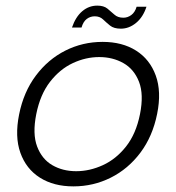

<svg xmlns="http://www.w3.org/2000/svg" viewBox="-20 -656 627 683"><path d="M241 7Q171 7 122 -24Q73 -55 52.5 -112.5Q32 -170 48 -249Q64 -329 107.5 -387Q151 -445 212.5 -476Q274 -507 345 -507Q415 -507 464 -476Q513 -445 534 -387.5Q555 -330 539 -251Q523 -171 479.5 -113Q436 -55 374 -24Q312 7 241 7ZM251 -47Q299 -47 346 -68.5Q393 -90 428.5 -135Q464 -180 478 -250Q492 -320 474.5 -365Q457 -410 419 -431.5Q381 -453 333 -453Q285 -453 239 -431.5Q193 -410 158 -365Q123 -320 109 -250Q95 -180 112 -135Q129 -90 166 -68.5Q203 -47 251 -47ZM236 -558Q249 -596 272.5 -616Q296 -636 326 -636Q349 -636 362 -625.5Q375 -615 387 -604Q399 -593 419 -593Q434 -593 447 -602.5Q460 -612 466 -632H501Q489 -595 464 -574.5Q439 -554 410 -554Q385 -554 371.5 -565Q358 -576 346.5 -587Q335 -598 317 -598Q301 -598 288.5 -588.5Q276 -579 270 -558Z"/></svg>

Font: Albert Sans Light
Style: Italic
Weight: 300
Italic angle: -11.25°
Designer: Andreas Rasmussen
Foundry: a.Foundry
Version: Version 1.025